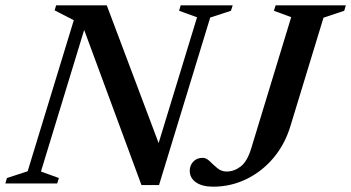

<svg xmlns="http://www.w3.org/2000/svg" viewBox="-42 -690 1320 722"><path d="M748.5 -624 556 6H490L274.5 -577.5L112 -45L179.5 -20.5L173 0H-22L-16 -20.5L62 -46L235.5 -614L163.5 -651L169 -670H359.5L554.5 -152L699 -625L631.5 -649.5L637.5 -670H833L826.5 -649.5ZM1050 -215.5Q1029 -146.5 985.8 -95.5Q942.5 -44.5 884 -16.2Q825.5 12 759.5 12Q718 12 694.8 -4.5Q671.5 -21 671.5 -47.5Q671.5 -68 684.8 -82.2Q698 -96.5 721 -96.5Q733.5 -96.5 746.5 -83.8Q759.5 -71 775 -58Q790.5 -45 810 -45Q838.5 -45 863.2 -64Q888 -83 903 -133L1053 -625.5L988 -649.5L994.5 -670H1258.5L1252.5 -649.5L1174.5 -623.5Z"/></svg>

Font: Newsreader Text SemiBold
Style: Italic
Weight: 600
Italic angle: -17°
Designer: Hugues Gentile
Foundry: Production Type
Version: Version 1.001